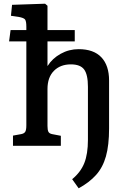

<svg xmlns="http://www.w3.org/2000/svg" viewBox="-20 -786 692 1035"><path d="M404 229 369 180Q415 142 434.5 93Q454 44 454 -32V-318Q454 -384 433.5 -411.5Q413 -439 362 -439Q305 -439 270.5 -404Q236 -369 236 -306V-107Q236 -85 241 -75.5Q246 -66 261 -63L308 -54V0H50V-55L94 -63Q110 -66 116 -75.5Q122 -85 122 -111V-563H29L37 -624H122V-642Q122 -672 115 -681Q108 -690 80 -695L39 -701L45 -760L223 -766L236 -755V-624H383V-563H236V-431H237Q262 -471 307 -496Q352 -521 404 -521Q485 -521 526.5 -477Q568 -433 568 -352V-94Q568 -3 551 57Q534 117 497.5 157.5Q461 198 404 229Z"/></svg>

Font: Literata 12pt Medium
Style: Regular
Weight: 500
Designer: Latin by Veronika Burian and Jose Scaglione. Greek by Irene Vlachou. Cyrillic by Vera Evstafieva.
Foundry: TypeTogether
Version: Version 3.002